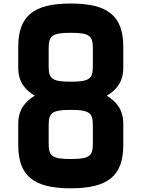

<svg xmlns="http://www.w3.org/2000/svg" viewBox="-20 -1032 790 1065"><path d="M372.5 12.5C580 12.5 663.8 -57.5 663.8 -227.5V-345C663.8 -423.8 626.2 -467.5 572.5 -501.2C626.2 -533.8 663.8 -577.5 663.8 -656.2V-772.5C663.8 -942.5 580 -1012.5 372.5 -1012.5C165 -1012.5 81.2 -942.5 81.2 -772.5V-656.2C81.2 -577.5 118.8 -533.8 172.5 -501.2C118.8 -467.5 81.2 -423.8 81.2 -345V-227.5C81.2 -57.5 165 12.5 372.5 12.5ZM250 -233.8V-338.8C250 -406.2 270 -422.5 372.5 -422.5C475 -422.5 495 -406.2 495 -338.8V-233.8C495 -166.2 475 -150 372.5 -150C270 -150 250 -166.2 250 -233.8ZM250 -662.5V-766.2C250 -833.8 270 -850 372.5 -850C475 -850 495 -833.8 495 -766.2V-662.5C495 -595 475 -578.8 372.5 -578.8C270 -578.8 250 -595 250 -662.5Z"/></svg>

Font: Basalte Marquee
Style: Regular
Weight: 400
Designer: Ange Degheest & Benjamin Gomez & Eugénie Bidaut
Foundry: Velvetyne Type Foundry
Version: Version 1.000;FEAKit 1.0